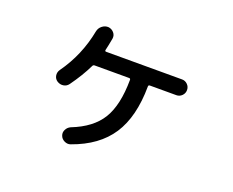

<svg xmlns="http://www.w3.org/2000/svg" viewBox="-105 -795 1210 995"><g transform="rotate(20 500.0 -298.0)"><path d="M789.1 -494.1Q806.6 -494.1 819.3 -481.4Q832 -468.8 832 -450.7Q832 -432.6 819.3 -419.9Q806.6 -407.2 789.1 -407.2H643.6Q634.8 -407.2 634.8 -399.4Q633.8 -231.4 567.9 -130.9Q502 -30.3 361.3 19.5Q344.7 25.4 327.6 17.1Q310.5 8.8 304.7 -7.8Q298.8 -23.4 306.6 -39.6Q314.5 -55.7 331.1 -63.5Q441.4 -106.4 488.3 -183.1Q535.2 -259.8 536.1 -399.4Q536.1 -407.2 528.3 -407.2H338.9Q330.1 -407.2 327.1 -399.4Q297.9 -338.9 250 -272.5Q239.3 -257.8 221.2 -254.9Q203.1 -252 186.5 -262.7Q171.9 -272.5 168.9 -290Q166 -307.6 176.8 -323.2Q257.8 -436.5 284.2 -575.2Q288.1 -594.7 303.7 -606.9Q319.3 -619.1 337.9 -618.2Q356.4 -616.2 368.7 -602.1Q380.9 -587.9 377.9 -569.3Q370.1 -526.4 364.3 -502.9Q362.3 -494.1 370.1 -494.1Z"/></g></svg>

Font: Rounded Mgen+ 2p medium
Style: Regular
Weight: 500
Designer: [Source Han Sans]
Ryoko NISHIZUKA  (kana & ideographs); Paul D. Hunt (Latin, Greek & Cyrillic); Wenlong ZHANG  (bopomofo
Version: Version 1.059.20150602